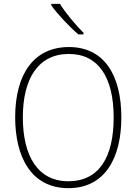

<svg xmlns="http://www.w3.org/2000/svg" viewBox="-20 -970 711 1000"><path d="M292 -950H247V-942C279 -897 341 -831 388 -791H415V-799C374 -840 321 -903 292 -950ZM612 -358C612 -581 521 -725 339 -725C157 -725 59 -585 59 -359C59 -152 143 10 336 10C528 10 612 -149 612 -358ZM99 -359C99 -558 177 -689 339 -689C491 -689 572 -569 572 -358C572 -153 497 -26 336 -26C177 -26 99 -157 99 -359Z"/></svg>

Font: Noto Sans Malayalam SemiCondensed ExtraLight
Style: Regular
Weight: 200
Width: 4
Designer: Jelle Bosma - Monotype Design Team
Foundry: Monotype Imaging Inc.
Version: Version 2.104